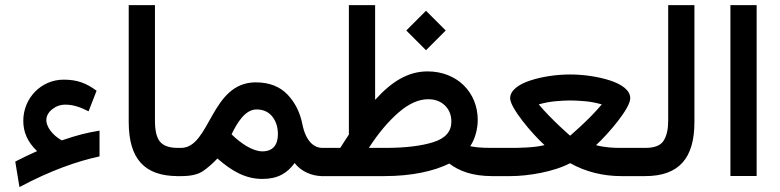

<svg xmlns="http://www.w3.org/2000/svg" viewBox="-20 -698 3090 761"><path d="M163.6 -221.7C163.6 -237.8 171.4 -252.4 186.5 -264.6C201.7 -276.9 219.2 -283.2 238.8 -283.2C269.5 -283.2 297.4 -273.9 331.1 -256.8L362.8 -338.4C322.3 -368.2 286.6 -382.3 232.4 -382.3C142.1 -382.3 72.3 -308.1 72.3 -219.2C72.3 -175.8 87.9 -136.2 127 -99.1C108.9 -90.8 93.8 -84 81.5 -78.1C69.3 -72.3 55.7 -65.4 40.5 -57.6L57.1 43.5C181.6 -22.9 286.6 -59.1 374.5 -78.1V-180.2C321.3 -171.4 292.5 -164.1 224.6 -141.6C186 -163.6 163.6 -196.8 163.6 -221.7Z M490.2 -214.8C490.2 -68.8 552.2 0 685.5 0H697.8V-111.8H685.5C652.3 -111.8 628.9 -119.6 615.2 -135.3C601.1 -150.9 594.2 -179.2 594.2 -219.7V-677.7H490.2Z M699.7 0C735.8 0 763.7 -6.3 783.2 -19C802.2 -31.7 821.8 -48.8 841.8 -69.8C899.9 -19 953.6 11.2 1020 11.2C1080.6 11.2 1118.2 -11.2 1147.9 -51.8C1172.9 -18.6 1216.3 0 1257.8 0H1271V-111.8H1258.3C1222.7 -111.8 1191.9 -140.1 1178.7 -204.6C1169.4 -252 1149.9 -291.5 1119.1 -323.7C1088.4 -355.5 1046.4 -371.6 993.7 -371.6C814.5 -371.6 814 -111.8 697.3 -111.8H678.2V0ZM996.6 -264.2C1023.4 -264.2 1043.9 -254.9 1059.1 -236.3C1074.2 -217.3 1081.5 -193.8 1081.5 -166C1081.5 -125 1062.5 -98.1 1020 -98.1C1002 -98.1 981 -105 957.5 -118.7C939.5 -129.9 918.9 -144.5 897.9 -165.5C919.4 -210.9 951.7 -264.2 996.6 -264.2Z M1590.3 -577.1 1668.5 -499 1746.6 -577.1 1668.5 -655.3ZM1674.8 -415C1597.2 -415 1532.7 -375 1466.8 -302.2V-677.7H1362.8V-164.6C1351.6 -147.5 1339.8 -129.9 1328.6 -111.8H1251.5V0H1504.4C1612.3 0 1700.7 -20 1760.7 -49.8C1799.3 -20.5 1851.1 0 1931.6 0H1945.8V-111.8H1931.2C1884.3 -111.8 1860.8 -114.7 1843.8 -118.7C1863.3 -147.5 1873.5 -187 1873.5 -222.7C1873.5 -332.5 1791 -415 1674.8 -415ZM1677.2 -304.7C1704.1 -304.7 1726.6 -296.4 1743.7 -279.8C1760.7 -263.2 1769 -241.7 1769 -215.8C1769 -176.8 1745.6 -149.9 1698.2 -134.8C1650.9 -119.6 1586.9 -111.8 1505.9 -111.8H1441.9C1479.5 -169.9 1519 -216.8 1559.6 -252C1600.1 -287.1 1639.2 -304.7 1677.2 -304.7Z M2239.7 -402.8C2189 -402.8 2130.9 -395 2083 -379.4C2035.2 -363.8 2002 -339.8 2002 -308.6C2002 -270.5 2088.4 -168 2138.2 -123C2100.1 -112.3 2031.2 -111.8 2003.9 -111.8H1926.3V0H2003.4C2074.7 0 2176.8 -17.6 2239.7 -51.3C2302.2 -16.6 2370.6 0 2442.4 0H2518.1V-111.8H2441.9C2414.1 -111.8 2379.4 -112.8 2342.3 -122.6C2392.1 -168.5 2478 -268.6 2478 -308.6C2478 -339.8 2445.3 -363.8 2397 -379.4C2348.6 -395 2290.5 -402.8 2239.7 -402.8ZM2239.7 -299.8C2255.4 -299.8 2274.9 -298.8 2297.9 -296.9C2320.8 -294.9 2343.3 -290.5 2365.2 -284.2C2313.5 -222.2 2237.8 -158.7 2239.7 -160.2C2241.2 -158.7 2167.5 -222.2 2115.2 -284.2C2137.2 -290.5 2160.2 -294.9 2183.1 -296.9C2206.1 -298.8 2224.6 -299.8 2239.7 -299.8Z M2498.5 0H2537.1C2673.3 0 2732.4 -73.2 2732.4 -214.4V-677.7H2628.4V-219.2C2628.4 -186.5 2622.6 -160.2 2610.8 -141.1C2599.1 -121.6 2574.7 -111.8 2537.6 -111.8H2498.5Z M2875 -677.7V-0.5H2979V-677.7Z"/></svg>

Font: Vazirmatn Medium
Style: Regular
Weight: 500
Designer: Saber Rastikerdar
Foundry: Saber Rastikerdar
Version: Version 33.003